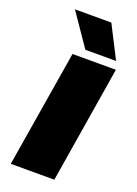

<svg xmlns="http://www.w3.org/2000/svg" viewBox="-174 -1011 773 1081"><g transform="rotate(20 213.0 -470.5)"><path d="M37 0 152 -700H412L298 0ZM212 -747 79 -941H297L396 -747Z"/></g></svg>

Font: Georama ExtraExtended ExtraBold
Style: Italic
Weight: 800
Width: 8
Italic angle: -9°
Designer: Jean-Baptiste Levee
Foundry: Production Type
Version: Version 1.000